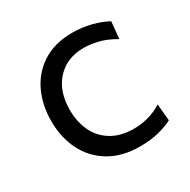

<svg xmlns="http://www.w3.org/2000/svg" viewBox="-124 -624 741 750"><g transform="rotate(-30 247.0 -249.0)"><path d="M302 10Q221.5 10 165 -24Q108.5 -58 79.2 -116.5Q50 -175 50 -248.5Q50 -322 78.2 -380.8Q106.5 -439.5 160.8 -473.5Q215 -507.5 293 -507.5Q336.5 -507.5 377.8 -497Q419 -486.5 448 -470L440.5 -394Q398.5 -418.5 364 -426.2Q329.5 -434 302.5 -434Q226 -434 180.2 -384.2Q134.5 -334.5 134.5 -250Q134.5 -197 154.8 -154.2Q175 -111.5 215.8 -86.8Q256.5 -62 317 -62Q349.5 -62 381.2 -70.8Q413 -79.5 442.5 -98L449.5 -22.5Q425 -9.5 387.8 0.2Q350.5 10 302 10Z"/></g></svg>

Font: Heraclito
Style: Regular
Weight: 400
Designer: Kostas Bartsokas (font) & Cristiano Sobral (main changes)
Foundry: Kostas Bartsokas (font) & Cristiano Sobral (main changes)
Version: Version 1.00;July 8, 2020;FontCreator 13.0.0.2655 64-bit